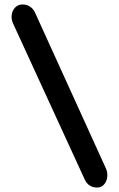

<svg xmlns="http://www.w3.org/2000/svg" viewBox="-20 -829 534 862"><path d="M38 -725Q32 -740 32 -754Q32 -776 45.5 -792.5Q59 -809 81 -809Q100 -809 114.5 -799.5Q129 -790 137 -773L455 -74Q462 -59 462 -43Q462 -20 449.5 -3.5Q437 13 416 13Q377 13 360 -24Z"/></svg>

Font: Tsukimi Rounded
Style: Bold
Weight: 700
Designer: Takashi Funayama
Foundry: Takashi Funayama
Version: Version 1.032; ttfautohint (v1.8.3)